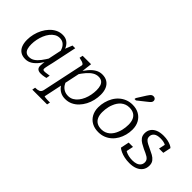

<svg xmlns="http://www.w3.org/2000/svg" viewBox="-50 -1520 2451 2451"><g transform="rotate(45 1175.5 -294.5)"><path d="M490 -376 461 -337Q452 -386 435 -420.5Q418 -455 391 -473.5Q364 -492 325 -492Q288 -492 257 -473.5Q226 -455 201 -423Q176 -391 159 -350Q142 -309 133 -265Q124 -221 124 -178Q124 -135 133 -104Q142 -73 163 -57Q184 -41 217 -41Q258 -41 291.5 -63Q325 -85 357.5 -127Q390 -169 426 -230L441 -200Q409 -137 372.5 -89Q336 -41 294.5 -14.5Q253 12 203 12Q150 12 114.5 -11.5Q79 -35 62 -78Q45 -121 45 -181Q45 -231 57.5 -283Q70 -335 94.5 -382.5Q119 -430 153.5 -467Q188 -504 231 -525.5Q274 -547 325 -547Q374 -547 407 -524.5Q440 -502 460.5 -463.5Q481 -425 490 -376ZM557 -538 486 -201Q477 -163 471 -137Q465 -111 462.5 -95.5Q460 -80 460 -73Q460 -61 466.5 -55.5Q473 -50 487 -50Q511 -50 534 -54.5Q557 -59 574 -60L565 -10Q552 -7 536.5 -3.5Q521 0 505 1.5Q489 3 471 3Q449 3 432.5 -4Q416 -11 407 -25.5Q398 -40 398 -62Q398 -74 400.5 -102.5Q403 -131 408 -165L402 -163L453 -406L458 -413L508 -538Z M543 223 551 180H554Q593 180 618 169Q643 158 651 124L771 -442Q774 -454 764.5 -462.5Q755 -471 737 -477.5Q719 -484 693 -489L682 -491L692 -537H844L825 -378L831 -380L715 170Q714 173 721.5 174.5Q729 176 741 177.5Q753 179 766.5 179.5Q780 180 793 180H819L810 223ZM734 -141 766 -179Q776 -137 797 -106.5Q818 -76 849.5 -59Q881 -42 923 -42Q963 -42 995.5 -60.5Q1028 -79 1053 -110.5Q1078 -142 1095 -181.5Q1112 -221 1120.5 -265.5Q1129 -310 1129 -352Q1129 -397 1118.5 -428.5Q1108 -460 1085 -476.5Q1062 -493 1026 -493Q985 -493 949 -471.5Q913 -450 878.5 -410.5Q844 -371 807 -314L794 -346Q830 -407 867.5 -452Q905 -497 947.5 -522Q990 -547 1039 -547Q1095 -547 1132.5 -522.5Q1170 -498 1189 -454Q1208 -410 1208 -350Q1208 -299 1196 -247Q1184 -195 1159.5 -148.5Q1135 -102 1100.5 -66Q1066 -30 1021.5 -9Q977 12 923 12Q874 12 836.5 -7.5Q799 -27 773.5 -61.5Q748 -96 734 -141Z M1701 -178Q1711 -202 1717 -227Q1723 -252 1726 -278.5Q1729 -305 1729 -329Q1729 -382 1712.5 -418.5Q1696 -455 1663.5 -474Q1631 -493 1581 -493Q1548 -493 1520.5 -482.5Q1493 -472 1471 -453.5Q1449 -435 1432.5 -410Q1416 -385 1405 -356Q1395 -333 1389 -307.5Q1383 -282 1380 -256Q1377 -230 1377 -205Q1377 -153 1393.5 -116Q1410 -79 1443 -60Q1476 -41 1525 -41Q1558 -41 1585.5 -51.5Q1613 -62 1635 -80.5Q1657 -99 1673.5 -124Q1690 -149 1701 -178ZM1297 -212Q1297 -264 1310 -313Q1323 -362 1347 -404.5Q1371 -447 1406.5 -479Q1442 -511 1487 -529Q1532 -547 1585 -547Q1653 -547 1703 -519Q1753 -491 1781 -440Q1809 -389 1809 -321Q1809 -269 1796 -220Q1783 -171 1759 -129Q1735 -87 1699.5 -55Q1664 -23 1619 -5.5Q1574 12 1521 12Q1453 12 1403 -15.5Q1353 -43 1325 -94Q1297 -145 1297 -212ZM1629 -755Q1641 -773 1651 -786Q1661 -799 1672 -805.5Q1683 -812 1698 -812Q1717 -812 1729 -800.5Q1741 -789 1741 -772Q1741 -758 1734.5 -747.5Q1728 -737 1716.5 -727Q1705 -717 1691 -706L1576 -615H1550L1554 -636Z M2082 11Q2033 11 1991.5 2Q1950 -7 1918.5 -21.5Q1887 -36 1867 -53L1891 -169H1969L1941 -36Q1926 -44 1920 -53.5Q1914 -63 1915 -74.5Q1916 -86 1920 -98Q1935 -81 1960 -68Q1985 -55 2017 -48Q2049 -41 2085 -41Q2122 -41 2151.5 -51Q2181 -61 2198.5 -83Q2216 -105 2216 -138Q2216 -160 2205.5 -176Q2195 -192 2176.5 -204Q2158 -216 2135 -226.5Q2112 -237 2087 -248Q2053 -265 2021.5 -283Q1990 -301 1970 -328.5Q1950 -356 1950 -398Q1950 -443 1973 -476.5Q1996 -510 2039.5 -528.5Q2083 -547 2146 -547Q2189 -547 2224 -539Q2259 -531 2283 -519.5Q2307 -508 2318 -496L2296 -389H2219L2241 -492Q2249 -491 2257 -484.5Q2265 -478 2269.5 -467.5Q2274 -457 2273 -444Q2261 -460 2243 -471.5Q2225 -483 2200 -489Q2175 -495 2143 -495Q2079 -495 2050 -471Q2021 -447 2021 -409Q2021 -381 2037 -363Q2053 -345 2080.5 -331Q2108 -317 2140 -302Q2176 -286 2209.5 -267.5Q2243 -249 2265 -221Q2287 -193 2287 -149Q2287 -98 2261 -62Q2235 -26 2189 -7.5Q2143 11 2082 11Z"/></g></svg>

Font: Roboto Serif 20pt Light
Style: Italic
Weight: 300
Italic angle: -10°
Version: Version 1.007